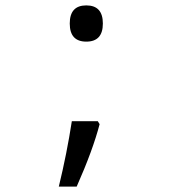

<svg xmlns="http://www.w3.org/2000/svg" viewBox="-20 -570 640 719"><path d="M303.2 -549.8Q365.2 -549.8 365.2 -481.9Q365.2 -414.1 303.2 -414.1Q241.2 -414.1 241.2 -481.9Q241.2 -549.8 303.2 -549.8ZM346.2 -116.2 353 -105Q328.1 -8.8 267.1 128.9H200.2Q230.5 4.4 249 -116.2Z"/></svg>

Font: Apple Sans Adjectives
Style: Regular
Weight: 400
Monospace: yes
Foundry: Apple Sans Adjectives
Version: Version 0.01